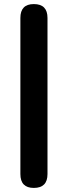

<svg xmlns="http://www.w3.org/2000/svg" viewBox="-20 -733 332 942"><path d="M146 189Q80 189 80 121V-645Q80 -713 146 -713Q213 -713 213 -645V121Q213 189 146 189Z"/></svg>

Font: Chiron GoRound TC SB
Style: Regular
Weight: 500
Designer: Ryoko NISHIZUKA 西塚涼子 (kana, bopomofo & ideographs); Paul D. Hunt (Latin, Greek & Cyrillic); Sandoll Communications 산돌커뮤니
Foundry: Adobe
Version: Version 1.000;hotconv 1.1.1;makeotfexe 2.6.0